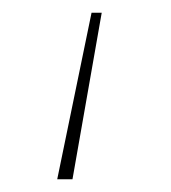

<svg xmlns="http://www.w3.org/2000/svg" viewBox="-20 -282 269 302"><path d="M140 -262 94 0H70L124 -262Z"/></svg>

Font: Cantarell Thin
Style: Regular
Weight: 100
Designer: Dave Crossland, Nikolaus Waxweiler, Florian Fecher, Jacques Le Bailly, Eben Sorkin, Alexei Vanyashin, Alexios Zavras, Em
Version: Version 0.303